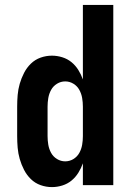

<svg xmlns="http://www.w3.org/2000/svg" viewBox="-20 -755 540 783"><path d="M192 8Q168 8 145.5 0Q123 -8 106 -24.5Q89 -41 78 -62.5Q67 -84 60.5 -106.5Q54 -129 52 -152.5Q50 -176 50 -200V-320Q50 -344 52 -367.5Q54 -391 60.5 -413.5Q67 -436 78 -457.5Q89 -479 106 -495.5Q123 -512 145.5 -520Q168 -528 192 -528Q213 -528 234 -521.5Q255 -515 271.5 -501.5Q288 -488 299.5 -469.5Q311 -451 318 -431V-735H442V0H318V-89Q311 -69 299.5 -50.5Q288 -32 271.5 -18.5Q255 -5 234 1.5Q213 8 192 8ZM246 -97Q264 -97 279.5 -106.5Q295 -116 303.5 -131.5Q312 -147 315 -164.5Q318 -182 318 -200V-320Q318 -338 315 -355.5Q312 -373 303.5 -388.5Q295 -404 279.5 -413.5Q264 -423 246 -423Q228 -423 212.5 -413.5Q197 -404 188.5 -388.5Q180 -373 177 -355.5Q174 -338 174 -320V-200Q174 -182 177 -164.5Q180 -147 188.5 -131.5Q197 -116 212.5 -106.5Q228 -97 246 -97Z"/></svg>

Font: Iosevka Term Curly Extrabold
Style: Regular
Weight: 800
Designer: Belleve Invis
Foundry: Belleve Invis
Version: Version 32.3.0